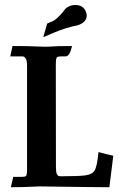

<svg xmlns="http://www.w3.org/2000/svg" viewBox="-20 -766 488 786"><path d="M427.7 0.5Q373.5 0.5 142.1 -2.9Q74.2 0.5 24.4 0.5L34.2 -42H69.3Q82 -42 86.4 -45.4Q90.8 -48.8 90.8 -76.7V-494.6Q90.8 -516.6 86.2 -524.7Q81.5 -532.7 77.9 -533.9Q74.2 -535.2 69.3 -535.2H22L31.2 -577.6Q99.1 -577.6 131.8 -575.7Q149.4 -574.7 163.1 -574.7Q172.9 -574.7 183.6 -575.2Q208 -577.6 274.9 -577.6Q265.6 -535.2 248.5 -535.2H230Q217.8 -535.2 213.1 -531.5Q208.5 -527.8 208.5 -500.5L209 -83Q209 -60.5 212.9 -53.5Q216.8 -46.4 220.2 -45.4Q223.6 -44.4 230 -44.4Q299.8 -44.4 328.1 -47.9Q356.4 -51.3 366.9 -67.4Q377.4 -83.5 383.3 -143.6Q416.5 -134.3 443.8 -128.4ZM157.2 -613.8 172.9 -669.4Q184.1 -673.8 186.8 -675.5Q189.5 -677.2 191.9 -677.2Q207.5 -684.1 223.9 -701.7Q240.2 -719.2 244.6 -726.1Q250.5 -734.9 266.1 -741.7Q276.4 -745.6 287.1 -745.6Q322.8 -745.6 332.5 -715.3Q335 -709 335 -703.1Q335 -678.7 308.1 -666.5L301.3 -663.6Q243.2 -650.9 204.6 -633.8Z"/></svg>

Font: Quaaykop
Style: Bold
Weight: 700
Designer: Tup Wanders
Foundry: Free font, DO NOT SELL
Version: Version 1.00;July 31, 2023;FontCreator 11.5.0.2430 64-bit